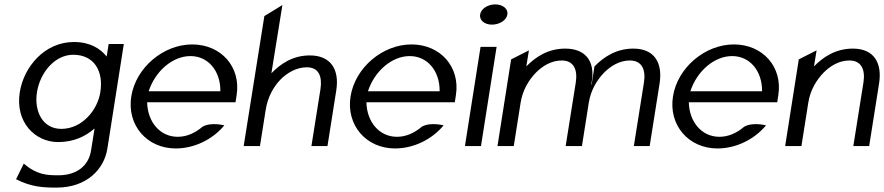

<svg xmlns="http://www.w3.org/2000/svg" viewBox="-20 -664 4020 873"><path d="M70 -245C48 -108 140 -18 244 -18C317 -18 370 -45 410 -80L394 20C383 92 326 133 246 133C193 133 148 131 88 80L53 151C122 186 175 189 237 189C375 189 453 105 468 13L543 -464H474L465 -407C436 -443 390 -473 316 -473C182 -473 88 -359 70 -245ZM148 -244C162 -334 229 -415 313 -415C407 -415 452 -342 436 -244C423 -162 352 -78 259 -78C171 -78 135 -162 148 -244Z M577 -226C556 -95 648 11 779 11C865 11 948 -31 1000 -94C1000 -94 940 -110 901 -88C867 -59 829 -42 788 -42C708 -42 651 -109 649 -199H1051L1056 -232C1076 -360 985 -462 854 -462C723 -462 598 -357 577 -226ZM656 -249C686 -341 765 -409 846 -409C927 -409 983 -341 982 -249Z M1088 0H1162L1188 -164C1197 -223 1224 -270 1256 -303C1285 -332 1327 -358 1375 -358C1430 -358 1446 -316 1437 -258L1396 0H1469L1509 -253C1524 -348 1484 -412 1389 -412C1311 -412 1256 -374 1214 -331L1264 -641L1182 -591Z M1574 -226C1553 -95 1645 11 1776 11C1862 11 1945 -31 1997 -94C1997 -94 1937 -110 1898 -88C1864 -59 1826 -42 1785 -42C1705 -42 1648 -109 1646 -199H2048L2053 -232C2073 -360 1982 -462 1851 -462C1720 -462 1595 -357 1574 -226ZM1653 -249C1683 -341 1762 -409 1843 -409C1924 -409 1980 -341 1979 -249Z M2163 -598C2159 -572 2183 -552 2217 -552C2251 -552 2283 -572 2287 -598C2291 -624 2266 -644 2232 -644C2198 -644 2167 -624 2163 -598ZM2094 0H2167L2238 -451H2165Z M2242 0H2316L2347 -196C2356 -255 2385 -301 2417 -334C2446 -363 2486 -389 2534 -389C2589 -389 2607 -347 2598 -289L2552 0H2624H2626L2657 -196C2666 -255 2695 -301 2727 -334C2756 -363 2796 -389 2844 -389C2899 -389 2917 -347 2908 -289L2862 0H2934L2979 -284C2994 -379 2955 -443 2860 -443C2782 -443 2725 -405 2683 -362L2670 -280L2668 -279L2671 -295C2685 -383 2645 -443 2550 -443C2472 -443 2415 -405 2373 -362L2385 -435L2304 -394Z M3040 -226C3019 -95 3111 11 3242 11C3328 11 3411 -31 3463 -94C3463 -94 3403 -110 3364 -88C3330 -59 3292 -42 3251 -42C3171 -42 3114 -109 3112 -199H3514L3519 -232C3539 -360 3448 -462 3317 -462C3186 -462 3061 -357 3040 -226ZM3119 -249C3149 -341 3228 -409 3309 -409C3390 -409 3446 -341 3445 -249Z M3550 0H3624L3655 -196C3664 -255 3693 -301 3725 -334C3754 -363 3794 -389 3842 -389C3897 -389 3915 -347 3906 -289L3860 0H3932L3977 -284C3992 -379 3953 -443 3858 -443C3780 -443 3723 -405 3681 -362L3693 -435L3612 -394Z"/></svg>

Font: Charger Sport
Style: DfObl
Weight: 400
Designer: Jasper
Foundry: Cannot Into Space Fonts
Version: Version 1.1